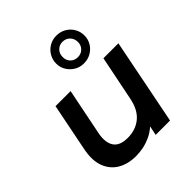

<svg xmlns="http://www.w3.org/2000/svg" viewBox="-222 -971 1125 1125"><g transform="rotate(-45 340.5 -408.0)"><path d="M258 7Q191 7 143.5 -21.5Q96 -50 76 -104.5Q56 -159 72 -238L131 -534H256L197 -241Q185 -176 209.5 -139.5Q234 -103 299 -103Q366 -103 411.5 -141Q457 -179 472 -257L528 -534H652L546 0H427L439 -58Q413 -35 382 -20Q324 7 258 7ZM426 -593Q393 -593 367 -609Q341 -625 325.5 -650.5Q310 -676 310 -707Q310 -739 325.5 -765.5Q341 -792 367.5 -807.5Q394 -823 426 -823Q460 -823 486.5 -807.5Q513 -792 528.5 -765.5Q544 -739 544 -707Q544 -676 528.5 -650Q513 -624 486.5 -608.5Q460 -593 426 -593ZM427 -644Q454 -644 472 -662Q490 -680 490 -707Q490 -735 472 -753.5Q454 -772 426 -772Q400 -772 382 -754Q364 -736 364 -707Q364 -680 381.5 -662Q399 -644 427 -644Z"/></g></svg>

Font: Montserrat Thin SemiBold
Style: Italic
Weight: 600
Italic angle: -11.3°
Version: Version 9.000